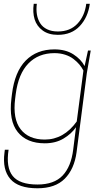

<svg xmlns="http://www.w3.org/2000/svg" viewBox="-20 -800 550 1026"><path d="M180.2 206.1Q78.1 206.1 35.2 156.5Q-7.8 106.9 3.9 16.1L5.9 0H25.9Q11.2 94.7 47.9 140.4Q84.5 186 180.2 186Q269 186 314.5 138.2Q359.9 90.3 371.1 0L386.2 -120.1Q361.3 -84.5 319.1 -59.3Q276.9 -34.2 219.2 -34.2Q123 -34.2 74.7 -94.5Q26.4 -154.8 41 -272.9L43.9 -296.9Q58.6 -416.5 117.4 -476.3Q176.3 -536.1 271 -536.1Q330.6 -536.1 371.8 -509.8Q413.1 -483.4 432.1 -446.8L450.2 -529.8H464.8L443.8 -408.2L389.2 13.2Q377 103.5 326.2 154.8Q275.4 206.1 180.2 206.1ZM390.1 -150.9 425.8 -422.9Q417 -439.9 404.3 -455.1Q391.6 -470.2 373 -484.6Q354.5 -499 328.1 -507.6Q301.8 -516.1 271 -516.1Q185.5 -516.1 131.8 -460.9Q78.1 -405.8 64 -296.9L61 -272.9Q47.4 -165 90.1 -109.6Q132.8 -54.2 219.2 -54.2Q320.8 -54.2 390.1 -150.9ZM289.1 -613.8Q239.7 -613.8 208 -637Q176.3 -660.2 165 -696.8Q153.8 -733.4 160.2 -779.8H176.8Q172.9 -749 177.2 -722.9Q181.6 -696.8 194.6 -676Q207.5 -655.3 231.7 -643.6Q255.9 -631.8 289.1 -631.8Q355 -631.8 394 -673.6Q433.1 -715.3 440.9 -779.8H460Q450.2 -707.5 406.2 -660.6Q362.3 -613.8 289.1 -613.8Z"/></svg>

Font: Cooper Hewitt
Style: Thin Italic
Weight: 702
Designer: Village Type and Design LLC
Foundry: Cooper Hewitt Smithsonian Design Museum
Version: 1.000